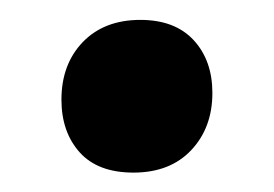

<svg xmlns="http://www.w3.org/2000/svg" viewBox="-20 -337 278 195"><path d="M115.5 -161.7Q79.4 -161.7 60.9 -182.3Q42.4 -203 42.4 -235.8Q42.4 -271.7 64.1 -294.3Q85.9 -316.8 122.5 -316.8Q157.7 -316.8 176.7 -296.2Q195.7 -275.6 195.7 -242.6Q195.7 -207.3 174.2 -184.5Q152.7 -161.7 115.5 -161.7Z"/></svg>

Font: Alegreya
Style: Regular
Weight: 400
Designer: Juan Pablo del Peral
Foundry: Huerta Tipografica
Version: Version 2.009